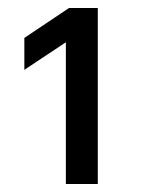

<svg xmlns="http://www.w3.org/2000/svg" viewBox="-20 -871 368 481"><path d="M225 -410H145V-814L217 -813L41 -696V-776L153 -851H225Z"/></svg>

Font: 42dot Sans
Style: Bold
Weight: 700
Designer: 42dot
Version: Version 1.000